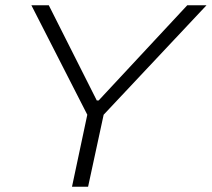

<svg xmlns="http://www.w3.org/2000/svg" viewBox="-20 -708 803 728"><path d="M253 0 311 -273 99 -688H165L347 -327H354L690 -688H763L373 -273L314 0Z"/></svg>

Font: Saira Expanded Light
Style: Italic
Weight: 300
Width: 7
Italic angle: -12°
Designer: Hector Gatti with collaboration of the Omnibus-Type team
Foundry: Omnibus-Type
Version: Version 1.101